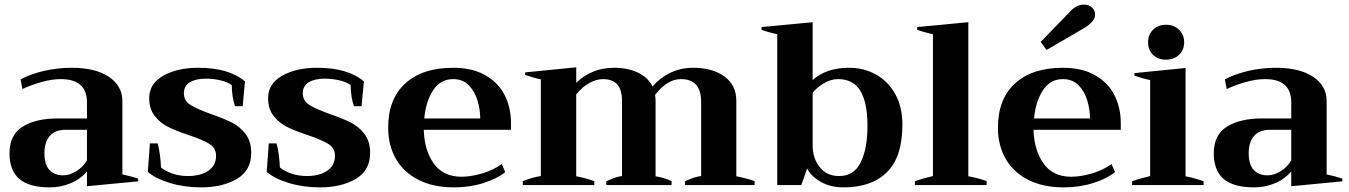

<svg xmlns="http://www.w3.org/2000/svg" viewBox="-20 -800 5831 830"><path d="M21 -137Q21 -217 78 -252.5Q135 -288 230 -288H356V-357Q356 -458 243 -458Q204 -458 159.5 -445.5Q115 -433 77 -415L69 -457Q115 -481 172.5 -494Q230 -507 290 -507Q392 -507 450.5 -468Q509 -429 509 -363V-46Q550 -37 577 -28V-16L356 5V-59Q327 -25 284.5 -7.5Q242 10 196 10Q105 10 63 -27Q21 -64 21 -137ZM356 -107V-239H265Q218 -239 195 -212Q172 -185 172 -138Q172 -89 193.5 -65.5Q215 -42 254 -42Q282 -42 311 -60.5Q340 -79 356 -107Z M619 -57 628 -180H661Q667 -163 671 -132.5Q675 -102 676 -76Q695 -60 726 -49.5Q757 -39 793 -39Q846 -39 880 -61.5Q914 -84 914 -127Q914 -160 885 -178Q856 -196 796 -216Q742 -234 707.5 -251Q673 -268 649 -298.5Q625 -329 625 -376Q625 -438 685.5 -472.5Q746 -507 837 -507Q970 -507 1039 -448L1029 -341H996Q982 -381 982 -432Q965 -445 934 -452.5Q903 -460 869 -460Q827 -460 801 -444.5Q775 -429 775 -397Q775 -364 803 -346.5Q831 -329 892 -307Q947 -288 982 -270.5Q1017 -253 1041.5 -221Q1066 -189 1066 -139Q1066 -63 1004 -26.5Q942 10 849 10Q777 10 714.5 -9Q652 -28 619 -57Z M1133 -57 1142 -180H1175Q1181 -163 1185 -132.5Q1189 -102 1190 -76Q1209 -60 1240 -49.5Q1271 -39 1307 -39Q1360 -39 1394 -61.5Q1428 -84 1428 -127Q1428 -160 1399 -178Q1370 -196 1310 -216Q1256 -234 1221.5 -251Q1187 -268 1163 -298.5Q1139 -329 1139 -376Q1139 -438 1199.5 -472.5Q1260 -507 1351 -507Q1484 -507 1553 -448L1543 -341H1510Q1496 -381 1496 -432Q1479 -445 1448 -452.5Q1417 -460 1383 -460Q1341 -460 1315 -444.5Q1289 -429 1289 -397Q1289 -364 1317 -346.5Q1345 -329 1406 -307Q1461 -288 1496 -270.5Q1531 -253 1555.5 -221Q1580 -189 1580 -139Q1580 -63 1518 -26.5Q1456 10 1363 10Q1291 10 1228.5 -9Q1166 -28 1133 -57Z M2189 -239H1812Q1814 -152 1854.5 -94Q1895 -36 1975 -36Q2016 -36 2065 -50.5Q2114 -65 2149 -91L2164 -56Q2130 -28 2070.5 -9Q2011 10 1942 10Q1854 10 1790 -22Q1726 -54 1692 -112.5Q1658 -171 1658 -248Q1658 -372 1732 -439.5Q1806 -507 1939 -507Q2022 -507 2078.5 -474.5Q2135 -442 2162 -388Q2189 -334 2189 -268ZM2056 -288Q2056 -325 2044.5 -364.5Q2033 -404 2007 -431Q1981 -458 1939 -458Q1884 -458 1852.5 -410Q1821 -362 1814 -288Z M3242 -17V0H2941V-17Q2944 -18 2966 -27Q2988 -36 3011 -39V-360Q3011 -458 2924 -458Q2864 -458 2812 -390Q2814 -374 2814 -365V-38Q2855 -31 2883 -17V0H2601V-17Q2605 -18 2626 -27Q2647 -36 2669 -39V-360Q2669 -414 2647.5 -436Q2626 -458 2587 -458Q2559 -458 2529 -442Q2499 -426 2471 -392V-38Q2506 -32 2549 -17V0H2240V-17Q2283 -34 2318 -39V-457Q2287 -463 2250 -476V-487L2471 -509V-442Q2501 -472 2542.5 -489.5Q2584 -507 2633 -507Q2694 -507 2738 -486Q2782 -465 2801 -426Q2831 -462 2876 -484.5Q2921 -507 2977 -507Q3060 -507 3111.5 -469.5Q3163 -432 3163 -365V-38Q3198 -32 3242 -17Z M3469 -72Q3456 -32 3444 0H3340V-652Q3299 -661 3272 -671V-683L3493 -704V-454Q3552 -507 3650 -507Q3714 -507 3766.5 -478Q3819 -449 3850 -393.5Q3881 -338 3881 -261Q3881 -122 3814.5 -56Q3748 10 3627 10Q3570 10 3528 -14Q3486 -38 3469 -72ZM3730 -256Q3730 -356 3699.5 -407Q3669 -458 3603 -458Q3572 -458 3541.5 -440Q3511 -422 3493 -399V-171Q3493 -116 3523.5 -77.5Q3554 -39 3607 -39Q3672 -39 3701 -98.5Q3730 -158 3730 -256Z M3935 -17Q3964 -27 4013 -39V-652Q3972 -661 3945 -671V-683L4166 -704V-38Q4203 -32 4245 -17V0H3935Z M4504 -584 4479 -619 4601 -745Q4631 -780 4665 -780Q4689 -780 4701.5 -767Q4714 -754 4714 -738Q4714 -721 4701.5 -706.5Q4689 -692 4664 -677ZM4825 -239H4448Q4450 -152 4490.5 -94Q4531 -36 4611 -36Q4652 -36 4701 -50.5Q4750 -65 4785 -91L4800 -56Q4766 -28 4706.5 -9Q4647 10 4578 10Q4490 10 4426 -22Q4362 -54 4328 -112.5Q4294 -171 4294 -248Q4294 -372 4368 -439.5Q4442 -507 4575 -507Q4658 -507 4714.5 -474.5Q4771 -442 4798 -388Q4825 -334 4825 -268ZM4692 -288Q4692 -325 4680.5 -364.5Q4669 -404 4643 -431Q4617 -458 4575 -458Q4520 -458 4488.5 -410Q4457 -362 4450 -288Z M4943 -617Q4943 -650 4964.5 -671.5Q4986 -693 5020 -693Q5055 -693 5077 -671.5Q5099 -650 5099 -617Q5099 -584 5077 -563Q5055 -542 5020 -542Q4986 -542 4964.5 -563Q4943 -584 4943 -617ZM4874 -17Q4904 -27 4952 -39V-454Q4921 -460 4884 -473V-484L5105 -506V-38Q5141 -31 5183 -17V0H4874Z M5227 -137Q5227 -217 5284 -252.5Q5341 -288 5436 -288H5562V-357Q5562 -458 5449 -458Q5410 -458 5365.5 -445.5Q5321 -433 5283 -415L5275 -457Q5321 -481 5378.5 -494Q5436 -507 5496 -507Q5598 -507 5656.5 -468Q5715 -429 5715 -363V-46Q5756 -37 5783 -28V-16L5562 5V-59Q5533 -25 5490.5 -7.5Q5448 10 5402 10Q5311 10 5269 -27Q5227 -64 5227 -137ZM5562 -107V-239H5471Q5424 -239 5401 -212Q5378 -185 5378 -138Q5378 -89 5399.5 -65.5Q5421 -42 5460 -42Q5488 -42 5517 -60.5Q5546 -79 5562 -107Z"/></svg>

Font: Trirong Bold
Style: Regular
Weight: 700
Designer: Katatrad Team
Foundry: CadsonDemak
Version: Version 1.000